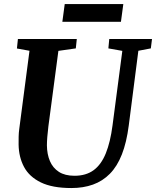

<svg xmlns="http://www.w3.org/2000/svg" viewBox="-20 -940 788 970"><path d="M679 -683.5 630.5 -306Q619.5 -220.5 595.8 -160Q572 -99.5 535.2 -62.2Q498.5 -25 449.8 -7.5Q401 10 340.5 10Q244.5 10 186.2 -18.5Q128 -47 101.5 -96.5Q75 -146 74 -209.5Q74 -228.5 74.2 -248.8Q74.5 -269 77.5 -290.5L129 -683.5L65.5 -695L70.5 -743H368L363 -695.5L275 -683L224.5 -302Q221 -273.5 219 -248.8Q217 -224 217 -205.5Q217.5 -161 232.2 -126.2Q247 -91.5 277.5 -71.8Q308 -52 356.5 -52Q414.5 -52 453 -80.2Q491.5 -108.5 514.5 -165.2Q537.5 -222 548.5 -306.5L598 -683L527.5 -695.5L532 -743H748L742 -695.5ZM307 -919.5H603L591 -830H295Z"/></svg>

Font: Merriweather 24pt
Style: Bold Italic
Weight: 700
Italic angle: -7.8°
Designer: Eben Sorkin
Foundry: Eben Sorkin
Version: Version 2.101